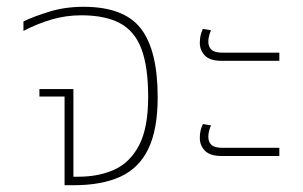

<svg xmlns="http://www.w3.org/2000/svg" viewBox="-20 -545 892 565"><path d="M170 0V-261H96V-283H196V-25H211Q271 -25 317 -46Q363 -67 389.5 -118Q416 -169 416 -260Q416 -349 396 -401.5Q376 -454 332.5 -477Q289 -500 219 -500Q174 -500 131.5 -487.5Q89 -475 49 -454V-482Q78 -496 124.5 -510.5Q171 -525 226 -525Q345 -525 394.5 -461Q444 -397 444 -259Q444 -164 416.5 -107Q389 -50 334 -25Q279 0 198 0Z M632 -366Q598 -366 583 -381.5Q568 -397 568 -419Q568 -442 577 -460L601 -456Q598 -450 595.5 -440.5Q593 -431 593 -423Q593 -407 602.5 -398.5Q612 -390 635 -390H802V-366ZM632 -86Q598 -86 583 -101.5Q568 -117 568 -139Q568 -162 577 -180L601 -176Q598 -170 595.5 -160.5Q593 -151 593 -143Q593 -127 602.5 -118.5Q612 -110 635 -110H802V-86Z"/></svg>

Font: Noto Sans Thai UI Thin
Style: Regular
Weight: 100
Designer: Monotype Design Team
Foundry: Monotype Imaging Inc.
Version: Version 2.000